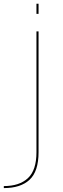

<svg xmlns="http://www.w3.org/2000/svg" viewBox="-98 -756 332 1006"><path d="M-78 229.5Q10 229.5 57 185.8Q104 142 104 41.5V-591.5H93V42Q93 136 48.2 177.5Q3.5 219 -78 219ZM93 -736.5V-683.5H104V-736.5Z"/></svg>

Font: Anybody SemiExpanded Thin
Style: Regular
Weight: 250
Width: 6
Version: Version 1.113;gftools[0.9.25]